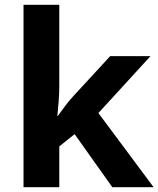

<svg xmlns="http://www.w3.org/2000/svg" viewBox="-20 -780 660 800"><path d="M227 -420V-760H78V0H227V-170L291 -221L448 0H620L390 -309L607 -546H439L286 -380C262 -354 241 -325 221 -297H219C223 -338 227 -379 227 -420Z"/></svg>

Font: Noto Sans Malayalam
Style: Bold
Weight: 700
Designer: Jelle Bosma - Monotype Design Team
Foundry: Monotype Imaging Inc.
Version: Version 2.104